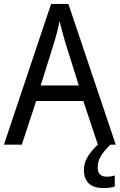

<svg xmlns="http://www.w3.org/2000/svg" viewBox="-20 -736 610 977"><path d="M478 0 404 -222H164L91 0H0L240 -716H328L569 0ZM311 -524Q308 -535 302.5 -555Q297 -575 291.5 -595.5Q286 -616 283 -629Q278 -601 270.5 -573Q263 -545 257 -524L187 -301H381ZM477 116Q477 163 522 163Q537 163 547 161Q557 159 564 157V213Q552 217 538.5 219Q525 221 507 221Q456 221 431.5 197Q407 173 407 128Q407 87 434.5 49Q462 11 495 -14L542 0Q508 33 492.5 59.5Q477 86 477 116Z"/></svg>

Font: Noto Sans Gujarati SemiCondensed
Style: Regular
Weight: 400
Width: 4
Designer: Jelle Bosma - Monotype Design Team, Universal Thirst
Foundry: Monotype Imaging Inc.
Version: Version 2.106; ttfautohint (v1.8.4.7-5d5b)